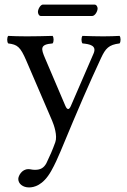

<svg xmlns="http://www.w3.org/2000/svg" viewBox="-20 -588 555 840"><path d="M383 -518C396 -518 407 -539 407 -551C407 -557 403 -568 393 -568H168C157 -568 146 -548 146 -536C146 -529 150 -518 159 -518ZM204 160C219.6 132.2 232.7 103.6 245 74C325 -119 369.8 -221.6 422 -334C441.7 -376.3 456 -392.3 503 -398C509 -404 509 -425 503 -431C483 -430 460 -429 432 -429C402 -429 371 -430 341 -431C335 -425 335 -404 341 -398C372.6 -395 405 -389 389 -353L289.8 -124C282.8 -107.9 274.4 -105.2 265.9 -125L177.2 -333C159.2 -375.2 154 -393.7 210 -398C216 -404 216 -425 210 -431C173 -430 133 -429 97 -429C63 -429 36 -430 16 -431C10 -425 10 -404 16 -398C55.7 -393 68.7 -384 94.9 -323L208 -60C216.7 -39.9 232 6 222 34C210.1 67.4 198 95 183 126C172 146 158 155 133 155C119 155 115 152 104 152C75 152 60 182 60 195C60 216 80 232 107 232C128 232 168 224 204 160Z"/></svg>

Font: Libertinus Math
Style: Regular
Weight: 400
Designer: Philipp H. Poll
Foundry: Khaled Hosny
Version: Version 6.2